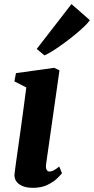

<svg xmlns="http://www.w3.org/2000/svg" viewBox="-20 -890 450 920"><path d="M138.5 10Q108 10 87.2 1.2Q66.5 -7.5 56.8 -23.2Q47 -39 50 -60Q52.5 -82 57 -113.5Q61.5 -145 67 -184Q72.5 -223 79 -269Q85.5 -315 92.2 -366Q99 -417 106 -471L49 -500L56.5 -539.5L239.5 -565L265 -553L201 -104.5Q198.5 -86.5 203 -77.2Q207.5 -68 217.5 -68Q226.5 -68 237 -73.5Q247.5 -79 264 -92L277 -60Q271 -52 253.8 -35.2Q236.5 -18.5 207.5 -4.2Q178.5 10 138.5 10ZM156 -655.5 322.5 -870.5 410.5 -793.5Q404.5 -783.5 386.2 -765.5Q368 -747.5 342.5 -726.5Q317 -705.5 289.2 -685Q261.5 -664.5 236 -648.2Q210.5 -632 193 -624.5Z"/></svg>

Font: Merriweather 24pt ExtraBold
Style: Italic
Weight: 800
Italic angle: -7.8°
Version: Version 2.101